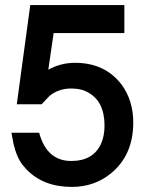

<svg xmlns="http://www.w3.org/2000/svg" viewBox="-20 -713 596 755"><path d="M469 -693V-583H191Q186 -547 180.5 -511.5Q175 -476 170 -439Q219 -466 275 -466Q394 -466 459 -379Q504 -317 504 -231Q504 -103 416 -31Q351 22 262 22Q151 22 85 -46L70 -63Q46 -93 33 -148L25 -191H134Q164 -80 260 -80Q346 -80 377 -147Q391 -178 391 -219Q391 -314 327 -349Q301 -365 260 -365Q235 -365 213.5 -357.5Q192 -350 175 -336Q170 -331 162 -322.5Q154 -314 144 -303H46L99 -693Z"/></svg>

Font: Ekushey Amar Bangla
Style: Bold
Weight: 700
Designer: Al Mamun Sumon
Foundry: Al Mamun Sumon
Version: Version 1.0